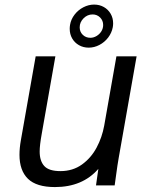

<svg xmlns="http://www.w3.org/2000/svg" viewBox="-20 -790 640 818"><path d="M63 -130.5Q63 -159.5 69 -193L132 -550H216L158 -221Q149 -171.5 149 -144.5Q149 -104 168.8 -82.5Q188.5 -61 237.5 -61Q290 -61 329 -89Q368 -117 391.5 -161Q415 -205 424 -255L476 -550H562L485.5 -116Q481 -92 474 -39.5L468.5 0H389L399 -70.5Q331.5 7 214 7Q135.5 7 99.2 -28.2Q63 -63.5 63 -130.5ZM277 -667.5Q277 -675.5 278.5 -684.5Q282.5 -708 297.8 -727.8Q313 -747.5 335.2 -759Q357.5 -770.5 381 -770.5Q404 -770.5 422.5 -760Q441 -749.5 451.5 -731.2Q462 -713 462 -690.5Q462 -682.5 460.5 -674Q456 -650 440.8 -630Q425.5 -610 403.5 -598.5Q381.5 -587 358 -587Q335 -587 316.5 -597.5Q298 -608 287.5 -626.2Q277 -644.5 277 -667.5ZM419.5 -683.5Q419.5 -702.5 406.5 -715.5Q393.5 -728.5 374.5 -728.5Q352.5 -728.5 336 -712Q319.5 -695.5 319.5 -673.5Q319.5 -654.5 332.5 -641.8Q345.5 -629 365 -629Q378.5 -629 391.2 -636.5Q404 -644 411.8 -656.5Q419.5 -669 419.5 -683.5Z"/></svg>

Font: JuliaMono
Style: Italic
Weight: 400
Italic angle: -9°
Monospace: yes
Designer: cormullion
Foundry: corm
Version: Version 0.057; ttfautohint (v1.8.4)